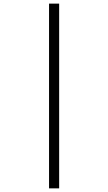

<svg xmlns="http://www.w3.org/2000/svg" viewBox="-20 -782 591 1049"><path d="M248 -762.2H303.2V247.1H248Z"/></svg>

Font: Droid Sans TV
Style: Regular
Weight: 300
Version: Version 1.00